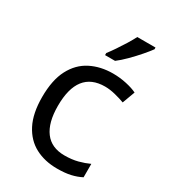

<svg xmlns="http://www.w3.org/2000/svg" viewBox="-189 -861 858 967"><g transform="rotate(30 240.0 -378.0)"><path d="M300 10Q228 10 173 -19Q118 -48 86.5 -109Q55 -170 55 -265Q55 -364 87.5 -426Q120 -488 177 -517Q234 -546 306 -546Q346 -546 384.5 -537.5Q423 -529 447 -517L420 -444Q396 -453 364 -461Q332 -469 304 -469Q146 -469 146 -266Q146 -169 184.5 -117.5Q223 -66 299 -66Q342 -66 376 -75Q410 -84 438 -97V-19Q411 -5 378.5 2.5Q346 10 300 10ZM425 -766V-756Q412 -738 387.5 -709.5Q363 -681 334.5 -652.5Q306 -624 282 -606H224V-618Q238 -636 256 -662.5Q274 -689 291 -716.5Q308 -744 319 -766Z"/></g></svg>

Font: BC Sans
Style: Regular
Weight: 400
Designer: Monotype Design Team
Province of B.C.
Foundry: Monotype Imaging Inc.
Version: Version 2.000;GOOG;noto-source:20170915:90ef993387c0